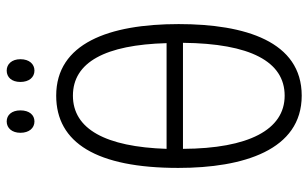

<svg xmlns="http://www.w3.org/2000/svg" viewBox="-194 -718 922 574"><g transform="rotate(-90 267.0 -431.0)"><path d="M157 -831C157 -805 171 -789 191 -789C210 -789 224 -804 224 -831C224 -857 210 -872 191 -872C171 -872 157 -856 157 -831ZM309 -831C309 -805 323 -789 343 -789C362 -789 377 -804 377 -831C377 -857 362 -872 343 -872C323 -872 309 -857 309 -831ZM482 -358C482 -567 424 -724 268 -724C127 -724 52 -603 52 -359C52 -165 105 10 268 10C430 10 482 -159 482 -358ZM268 -674C368 -674 420 -577 425 -394H109C115 -576 168 -674 268 -674ZM268 -41C166 -41 110 -149 109 -345H426C424 -144 370 -41 268 -41Z"/></g></svg>

Font: Noto Sans UI Condensed Light
Style: Regular
Weight: 300
Width: 3
Designer: Monotype Design Team
Foundry: Monotype Imaging Inc.
Version: Version 1.901